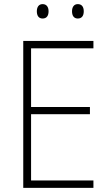

<svg xmlns="http://www.w3.org/2000/svg" viewBox="-20 -913 530 933"><path d="M159 -858C159 -837 168 -823 187 -823C207 -823 216 -837 216 -858C216 -878 207 -893 187 -893C168 -893 159 -878 159 -858ZM330 -858C330 -837 339 -823 358 -823C378 -823 387 -837 387 -858C387 -879 378 -893 358 -893C339 -893 330 -878 330 -858ZM434 0V-36H131V-358H417V-393H131V-678H434V-714H93V0Z"/></svg>

Font: Noto Sans Thai SemCond ExtLt
Style: Regular
Weight: 200
Width: 4
Designer: Monotype Design Team
Foundry: Monotype Imaging Inc.
Version: Version 2.002